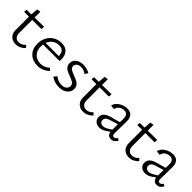

<svg xmlns="http://www.w3.org/2000/svg" viewBox="207 -1466 2432 2432"><g transform="rotate(45 1423.0 -250.0)"><path d="M368 -53Q311 7 238 7Q181 7 146.5 -27.5Q112 -62 112 -118V-360H25L30 -401L113 -402L121 -498L170 -507V-403L338 -405L335 -360H170V-128Q170 -85 191 -61.5Q212 -38 249 -38Q299 -38 339 -82Z M787 -62Q717 5 628 5Q539 5 484 -48.5Q429 -102 429 -192Q429 -258 457 -309.5Q485 -361 533.5 -389.5Q582 -418 643 -418Q713 -418 749 -378Q785 -338 785 -269Q785 -248 783 -237H487Q484 -219 484 -199Q484 -127 526 -84Q568 -41 637 -41Q704 -41 758 -91ZM497 -274H733Q730 -375 640 -375Q590 -375 552 -348Q514 -321 497 -274Z M867 -42 901 -82Q922 -62 952.5 -50.5Q983 -39 1017 -39Q1057 -39 1082 -59.5Q1107 -80 1107 -111Q1107 -142 1083.5 -158.5Q1060 -175 1011 -193Q972 -207 948.5 -219Q925 -231 908.5 -252.5Q892 -274 892 -307Q892 -359 931.5 -388.5Q971 -418 1030 -418Q1063 -418 1094.5 -409.5Q1126 -401 1150 -386L1123 -344Q1085 -376 1028 -376Q993 -376 971.5 -358.5Q950 -341 950 -314Q950 -285 973 -269.5Q996 -254 1044 -236Q1084 -221 1108 -208.5Q1132 -196 1149 -174Q1166 -152 1166 -118Q1166 -66 1124 -31Q1082 4 1013 4Q969 4 930.5 -8.5Q892 -21 867 -42Z M1576 -53Q1519 7 1446 7Q1389 7 1354.5 -27.5Q1320 -62 1320 -118V-360H1233L1238 -401L1321 -402L1329 -498L1378 -507V-403L1546 -405L1543 -360H1378V-128Q1378 -85 1399 -61.5Q1420 -38 1457 -38Q1507 -38 1547 -82Z M2026 -54Q2013 -27 1992 -11.5Q1971 4 1942 4Q1914 4 1895.5 -12Q1877 -28 1873 -60Q1835 -29 1801.5 -12.5Q1768 4 1734 4Q1690 4 1662 -21Q1634 -46 1634 -87Q1634 -166 1746 -195L1872 -230L1873 -290Q1874 -375 1806 -375Q1769 -375 1739 -354.5Q1709 -334 1702 -294L1644 -299Q1649 -332 1675 -359.5Q1701 -387 1740 -403Q1779 -419 1820 -419Q1874 -419 1900.5 -387Q1927 -355 1926 -298L1923 -80Q1923 -40 1951 -40Q1964 -40 1976 -48Q1988 -56 1997 -71ZM1753 -41Q1776 -41 1804 -54.5Q1832 -68 1871 -95L1872 -193L1759 -158Q1724 -147 1710 -131Q1696 -115 1696 -95Q1696 -70 1712 -55.5Q1728 -41 1753 -41Z M2395 -53Q2338 7 2265 7Q2208 7 2173.5 -27.5Q2139 -62 2139 -118V-360H2052L2057 -401L2140 -402L2148 -498L2197 -507V-403L2365 -405L2362 -360H2197V-128Q2197 -85 2218 -61.5Q2239 -38 2276 -38Q2326 -38 2366 -82Z M2845 -54Q2832 -27 2811 -11.5Q2790 4 2761 4Q2733 4 2714.5 -12Q2696 -28 2692 -60Q2654 -29 2620.5 -12.5Q2587 4 2553 4Q2509 4 2481 -21Q2453 -46 2453 -87Q2453 -166 2565 -195L2691 -230L2692 -290Q2693 -375 2625 -375Q2588 -375 2558 -354.5Q2528 -334 2521 -294L2463 -299Q2468 -332 2494 -359.5Q2520 -387 2559 -403Q2598 -419 2639 -419Q2693 -419 2719.5 -387Q2746 -355 2745 -298L2742 -80Q2742 -40 2770 -40Q2783 -40 2795 -48Q2807 -56 2816 -71ZM2572 -41Q2595 -41 2623 -54.5Q2651 -68 2690 -95L2691 -193L2578 -158Q2543 -147 2529 -131Q2515 -115 2515 -95Q2515 -70 2531 -55.5Q2547 -41 2572 -41Z"/></g></svg>

Font: Ysabeau Semilight
Style: Regular
Weight: 300
Designer: Christian Thalmann (Catharsis Fonts)
Version: Version 0.003